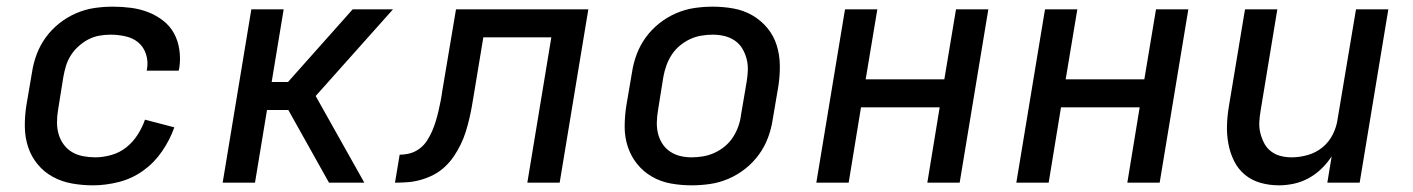

<svg xmlns="http://www.w3.org/2000/svg" viewBox="-20 -548 4240 576"><path d="M259 8Q227 8 196 2.5Q165 -3 138.5 -17.5Q112 -32 93 -55Q74 -78 64.5 -106.5Q55 -135 54.5 -167Q54 -199 59 -231L76 -331Q80 -358 90 -385Q100 -412 117.5 -436Q135 -460 158.5 -478.5Q182 -497 209 -508.5Q236 -520 263.5 -524Q291 -528 319 -528Q346 -528 373 -524.5Q400 -521 424.5 -511.5Q449 -502 469.5 -486Q490 -470 502 -448Q514 -426 518 -399Q522 -372 518 -345L516 -336H420L421 -341Q425 -364 418 -385.5Q411 -407 395 -420.5Q379 -434 356.5 -439Q334 -444 312 -444Q295 -444 278 -441Q261 -438 245.5 -430Q230 -422 216 -409.5Q202 -397 192.5 -382Q183 -367 178 -350.5Q173 -334 170 -317L154 -217Q151 -199 151 -180.5Q151 -162 156 -145Q161 -128 171.5 -114Q182 -100 196.5 -91.5Q211 -83 229 -79.5Q247 -76 266 -76Q289 -76 314 -83Q339 -90 359 -106Q379 -122 393 -144Q407 -166 415 -189L503 -166Q490 -129 466.5 -94.5Q443 -60 409.5 -36Q376 -12 336.5 -2Q297 8 259 8Z M967 0 845 -218H781L745 0H648L734 -520H831L795 -302H844L1038 -520H1159L927 -260L1073 0Z M1562 0 1634 -436H1430L1402 -267Q1399 -248 1395.5 -228.5Q1392 -209 1387.5 -190Q1383 -171 1377 -152Q1371 -133 1362 -114.5Q1353 -96 1341.5 -79Q1330 -62 1314.5 -47.5Q1299 -33 1280.5 -23.5Q1262 -14 1242.5 -8.5Q1223 -3 1204 -1.5Q1185 0 1165 0L1179 -84Q1195 -84 1210 -88Q1225 -92 1238.5 -102Q1252 -112 1261 -126Q1270 -140 1276.5 -155Q1283 -170 1287.5 -185Q1292 -200 1295.5 -215Q1299 -230 1302 -245.5Q1305 -261 1307 -276L1348 -520H1745L1659 0Z M2055 8Q2023 8 1992.5 2.5Q1962 -3 1936 -18Q1910 -33 1891.5 -56Q1873 -79 1863.5 -107.5Q1854 -136 1854 -167.5Q1854 -199 1859 -231L1876 -331Q1880 -358 1890 -385Q1900 -412 1917.5 -436Q1935 -460 1958.5 -478.5Q1982 -497 2009 -508.5Q2036 -520 2063.5 -524Q2091 -528 2118 -528Q2150 -528 2180.5 -522.5Q2211 -517 2237 -502Q2263 -487 2282 -464Q2301 -441 2310 -412.5Q2319 -384 2319.5 -352.5Q2320 -321 2315 -289L2298 -189Q2294 -162 2284 -135Q2274 -108 2256.5 -84Q2239 -60 2215.5 -41.5Q2192 -23 2165 -11.5Q2138 0 2110 4Q2082 8 2055 8ZM2055 -76Q2072 -76 2089.5 -79Q2107 -82 2123.5 -89.5Q2140 -97 2154.5 -109Q2169 -121 2179 -136.5Q2189 -152 2195 -169Q2201 -186 2203 -203L2220 -303Q2223 -321 2223.5 -338.5Q2224 -356 2219.5 -372.5Q2215 -389 2206.5 -403Q2198 -417 2184 -426.5Q2170 -436 2153 -440Q2136 -444 2118 -444Q2101 -444 2083.5 -441Q2066 -438 2050 -430.5Q2034 -423 2019.5 -411Q2005 -399 1995 -383.5Q1985 -368 1979 -351Q1973 -334 1970 -317L1954 -217Q1951 -199 1950.5 -181.5Q1950 -164 1954 -147.5Q1958 -131 1967 -117Q1976 -103 1990 -93.5Q2004 -84 2020.5 -80Q2037 -76 2055 -76Z M2429 0 2515 -520H2612L2577 -310H2813L2848 -520H2945L2859 0H2762L2799 -226H2563L2526 0Z M3029 0 3115 -520H3212L3177 -310H3413L3448 -520H3545L3459 0H3362L3399 -226H3163L3126 0Z M3817 8Q3788 8 3761.5 0.5Q3735 -7 3714.5 -24Q3694 -41 3682 -65.5Q3670 -90 3665 -117.5Q3660 -145 3661 -173.5Q3662 -202 3667 -231L3715 -520H3812L3762 -217Q3759 -200 3758 -182.5Q3757 -165 3761 -149Q3765 -133 3772.5 -118.5Q3780 -104 3793 -94Q3806 -84 3822 -80Q3838 -76 3855 -76Q3879 -76 3903.5 -83Q3928 -90 3947.5 -106Q3967 -122 3978.5 -145Q3990 -168 3993 -192L4048 -520H4145L4059 0H3962L3975 -79Q3962 -59 3944.5 -42Q3927 -25 3906 -13.5Q3885 -2 3862 3Q3839 8 3817 8Z"/></svg>

Font: Iosevka Aile Medium
Style: Italic
Weight: 500
Italic angle: -9°
Designer: Belleve Invis
Foundry: Belleve Invis
Version: Version 31.1.0; ttfautohint (v1.8.4)